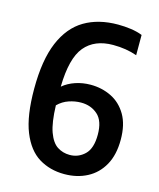

<svg xmlns="http://www.w3.org/2000/svg" viewBox="-114 -831 761 920"><g transform="rotate(15 267.0 -370.5)"><path d="M292.5 9.5Q221.5 9.5 166.2 -24.2Q111 -58 79.5 -136.2Q48 -214.5 48 -348.5Q48 -491 85.2 -579.5Q122.5 -668 191.8 -708.8Q261 -749.5 357.5 -749.5Q390 -749.5 421.8 -745Q453.5 -740.5 478.5 -730.5V-630Q424.5 -649 360 -649Q268 -649 219.5 -590.8Q171 -532.5 168.5 -391Q194.5 -413 230.2 -425Q266 -437 305.5 -437Q361 -437 408 -414Q455 -391 483.5 -342.8Q512 -294.5 512 -219.5Q512 -144.5 483.5 -93.5Q455 -42.5 405.2 -16.5Q355.5 9.5 292.5 9.5ZM283 -342.5Q253 -342.5 222.8 -332.2Q192.5 -322 169 -298.5Q171.5 -213.5 188.2 -167.5Q205 -121.5 232.2 -103.8Q259.5 -86 294 -86Q337 -86 368.2 -116Q399.5 -146 399.5 -214.5Q399.5 -282.5 366 -312.5Q332.5 -342.5 283 -342.5Z"/></g></svg>

Font: Encode Sans Condensed Condensed SemiBold
Style: Regular
Weight: 600
Width: 3
Designer: Multiple Designers
Foundry: Impallari Type
Version: Version 3.000; ttfautohint (v1.8.3) -l 8 -r 50 -G 200 -x 14 